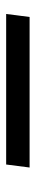

<svg xmlns="http://www.w3.org/2000/svg" viewBox="240 -212 118 639"><g transform="rotate(90 299.5 107.0)"><path d="M538 68H37L27 146H528Z"/></g></svg>

Font: Bluebird
Style: NrwObl
Weight: 400
Designer: Jasper
Foundry: Cannot Into Space Fonts
Version: Version 0.98